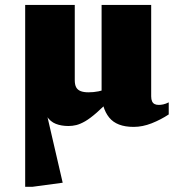

<svg xmlns="http://www.w3.org/2000/svg" viewBox="-20 -484 707 755"><path d="M79 -464.5H274V-169Q274 -151 279.5 -140.8Q285 -130.5 297 -125.8Q309 -121 328 -121Q348 -121 367.2 -124.8Q386.5 -128.5 404 -136.5L421 -100Q386 -63.5 360.2 -41Q334.5 -18.5 315 -7.2Q295.5 4 280 7.8Q264.5 11.5 249.5 11.5Q221 11.5 199.5 3Q178 -5.5 164.2 -26.5Q150.5 -47.5 145 -85H152.5L226.5 234.5L108 250.5H79ZM574.5 -105Q574.5 -93 578 -85.5Q581.5 -78 588 -74.8Q594.5 -71.5 604.5 -71.5Q612.5 -71.5 622 -73.5Q631.5 -75.5 643.5 -81.5V-34Q612.5 -13.5 576.5 0.8Q540.5 15 505.5 15Q439 15 409.2 -22Q379.5 -59 379.5 -121.5V-464.5H574.5Z"/></svg>

Font: Newsreader ExtraBold
Style: Regular
Weight: 800
Designer: Hugues Gentile
Foundry: Production Type
Version: Version 1.003